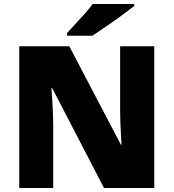

<svg xmlns="http://www.w3.org/2000/svg" viewBox="-20 -947 874 967"><path d="M757 0H504L243 -503H239Q241 -480 243 -447.5Q245 -415 246.5 -382Q248 -349 248 -322V0H77V-714H329L589 -218H592Q591 -241 589 -272Q587 -303 586 -335Q585 -367 585 -391V-714H757ZM656 -917Q638 -903 611 -882.5Q584 -862 553 -840.5Q522 -819 493.5 -799.5Q465 -780 445 -767H318V-781Q335 -800 359 -825.5Q383 -851 407 -878Q431 -905 447 -927H656Z"/></svg>

Font: Noto Sans Myanmar Black
Style: Regular
Weight: 900
Designer: Monotype Design Team
Foundry: Monotype Imaging Inc.
Version: Version 2.107; ttfautohint (v1.8.4.7-5d5b)